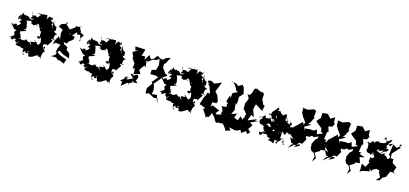

<svg xmlns="http://www.w3.org/2000/svg" viewBox="-4 -2068 7377 3467"><g transform="rotate(20 3684.5 -334.5)"><path d="M224 -349C186 -343 226 -375 230 -352C258 -357 229 -412 251 -385C225 -453 224 -522 193 -514C269 -528 300 -566 307 -506C239 -579 252 -540 287 -537C298 -471 320 -508 349 -477C413 -528 415 -503 427 -484C385 -491 430 -545 393 -570C343 -553 363 -560 388 -548C469 -512 427 -530 488 -443C510 -461 478 -462 521 -517C455 -465 445 -537 461 -481C557 -507 477 -476 491 -420C505 -449 535 -380 525 -426C521 -392 506 -331 556 -311C504 -277 532 -268 474 -312C454 -285 493 -333 522 -328C551 -315 562 -297 558 -307C590 -195 578 -227 552 -180C535 -156 565 -170 521 -189C527 -193 457 -249 453 -230C509 -205 508 -207 394 -184C397 -206 399 -181 436 -122C410 -144 397 -154 385 -174C379 -149 317 -180 331 -199C292 -161 251 -212 302 -174C224 -137 203 -188 211 -172C152 -116 209 -215 222 -158C164 -264 212 -275 196 -216C160 -269 164 -281 179 -238L159 -294L271 -342ZM50 -349C61 -312 55 -354 50 -353C28 -290 33 -296 87 -294C56 -289 127 -262 148 -263C121 -272 50 -306 70 -224C82 -229 103 -179 50 -176C96 -205 37 -129 -7 -143C95 -137 43 -89 40 -120C127 -80 47 -157 148 -133C84 -96 176 -115 156 -59C188 -103 204 -130 198 -107C170 -48 131 -40 231 -32C188 -45 247 -9 259 -62C238 -28 269 -22 319 -21C340 -30 288 34 377 82C368 95 295 61 373 7C378 41 407 61 371 30C392 45 443 39 419 -5C455 -17 416 49 400 -9C426 6 461 70 444 69C460 98 542 56 549 41C593 6 615 -8 628 24C661 53 650 -34 654 11C673 1 653 52 677 40C649 -52 698 -98 698 -102C711 -112 676 -138 642 -156C698 -137 663 -165 680 -142C698 -206 658 -176 659 -188C671 -163 631 -125 639 -228C647 -207 646 -242 599 -230C662 -208 696 -256 712 -221C740 -297 755 -284 768 -337C721 -351 767 -337 720 -377C736 -350 705 -364 684 -364C748 -355 768 -366 769 -363C832 -371 806 -359 775 -351C761 -432 771 -457 804 -463C803 -481 757 -483 767 -481C736 -502 725 -526 711 -534C753 -488 772 -517 747 -601C768 -571 740 -604 730 -594C658 -649 694 -662 675 -693C666 -581 683 -618 692 -544C647 -595 711 -566 678 -595C677 -572 628 -604 671 -637C570 -691 637 -673 647 -704C625 -771 624 -724 629 -705C555 -758 566 -706 531 -656C546 -772 484 -707 534 -740C500 -747 472 -696 466 -753C472 -705 430 -728 338 -715C353 -705 387 -718 424 -698C382 -701 391 -627 389 -685C391 -597 313 -670 318 -658C253 -612 248 -711 258 -700C265 -646 303 -594 250 -600C317 -553 239 -574 322 -590C271 -522 212 -604 223 -592C200 -614 166 -582 160 -621C163 -601 161 -651 150 -565C206 -609 145 -571 93 -634C99 -533 75 -591 82 -513C52 -471 25 -477 68 -507C93 -574 84 -592 74 -589C33 -504 16 -494 123 -502C79 -452 78 -433 81 -445C142 -457 144 -424 63 -370C71 -428 45 -384 12 -393C17 -352 38 -367 -46 -389L43 -300Z M1028 -563 1062 -540 1137 -634 1146 -590 1203 -608 1212 -572 1240 -514 1219 -482 1229 -552 1267 -617 1178 -657 1201 -655 1150 -733 1207 -761 1108 -727 1086 -735 1067 -695 978 -622 1004 -621 903 -704 886 -738 930 -719 820 -676 786 -616 875 -585 862 -517 889 -401 848 -450 803 -345 792 -277 835 -321 929 -315 901 -239 892 -157 916 -160 903 -113 836 -65 933 -74 984 -34 1000 -49 1105 -14 1098 -13 1119 -101 1036 -122 970 -144 919 -176 953 -210 1031 -168 1159 -136 1132 -221 1058 -272 1066 -306 1036 -331 988 -344 936 -444 951 -386 1029 -375 1042 -414 1112 -479 1124 -535 981 -565Z M1543 -349C1505 -343 1545 -375 1549 -352C1577 -357 1548 -412 1570 -385C1544 -453 1543 -522 1512 -514C1588 -528 1619 -566 1626 -506C1558 -579 1571 -540 1606 -537C1617 -471 1639 -508 1668 -477C1732 -528 1734 -503 1746 -484C1704 -491 1749 -545 1712 -570C1662 -553 1682 -560 1707 -548C1788 -512 1746 -530 1807 -443C1829 -461 1797 -462 1840 -517C1774 -465 1764 -537 1780 -481C1876 -507 1796 -476 1810 -420C1824 -449 1854 -380 1844 -426C1840 -392 1825 -331 1875 -311C1823 -277 1851 -268 1793 -312C1773 -285 1812 -333 1841 -328C1870 -315 1881 -297 1877 -307C1909 -195 1897 -227 1871 -180C1854 -156 1884 -170 1840 -189C1846 -193 1776 -249 1772 -230C1828 -205 1827 -207 1713 -184C1716 -206 1718 -181 1755 -122C1729 -144 1716 -154 1704 -174C1698 -149 1636 -180 1650 -199C1611 -161 1570 -212 1621 -174C1543 -137 1522 -188 1530 -172C1471 -116 1528 -215 1541 -158C1483 -264 1531 -275 1515 -216C1479 -269 1483 -281 1498 -238L1478 -294L1590 -342ZM1369 -349C1380 -312 1374 -354 1369 -353C1347 -290 1352 -296 1406 -294C1375 -289 1446 -262 1467 -263C1440 -272 1369 -306 1389 -224C1401 -229 1422 -179 1369 -176C1415 -205 1356 -129 1312 -143C1414 -137 1362 -89 1359 -120C1446 -80 1366 -157 1467 -133C1403 -96 1495 -115 1475 -59C1507 -103 1523 -130 1517 -107C1489 -48 1450 -40 1550 -32C1507 -45 1566 -9 1578 -62C1557 -28 1588 -22 1638 -21C1659 -30 1607 34 1696 82C1687 95 1614 61 1692 7C1697 41 1726 61 1690 30C1711 45 1762 39 1738 -5C1774 -17 1735 49 1719 -9C1745 6 1780 70 1763 69C1779 98 1861 56 1868 41C1912 6 1934 -8 1947 24C1980 53 1969 -34 1973 11C1992 1 1972 52 1996 40C1968 -52 2017 -98 2017 -102C2030 -112 1995 -138 1961 -156C2017 -137 1982 -165 1999 -142C2017 -206 1977 -176 1978 -188C1990 -163 1950 -125 1958 -228C1966 -207 1965 -242 1918 -230C1981 -208 2015 -256 2031 -221C2059 -297 2074 -284 2087 -337C2040 -351 2086 -337 2039 -377C2055 -350 2024 -364 2003 -364C2067 -355 2087 -366 2088 -363C2151 -371 2125 -359 2094 -351C2080 -432 2090 -457 2123 -463C2122 -481 2076 -483 2086 -481C2055 -502 2044 -526 2030 -534C2072 -488 2091 -517 2066 -601C2087 -571 2059 -604 2049 -594C1977 -649 2013 -662 1994 -693C1985 -581 2002 -618 2011 -544C1966 -595 2030 -566 1997 -595C1996 -572 1947 -604 1990 -637C1889 -691 1956 -673 1966 -704C1944 -771 1943 -724 1948 -705C1874 -758 1885 -706 1850 -656C1865 -772 1803 -707 1853 -740C1819 -747 1791 -696 1785 -753C1791 -705 1749 -728 1657 -715C1672 -705 1706 -718 1743 -698C1701 -701 1710 -627 1708 -685C1710 -597 1632 -670 1637 -658C1572 -612 1567 -711 1577 -700C1584 -646 1622 -594 1569 -600C1636 -553 1558 -574 1641 -590C1590 -522 1531 -604 1542 -592C1519 -614 1485 -582 1479 -621C1482 -601 1480 -651 1469 -565C1525 -609 1464 -571 1412 -634C1418 -533 1394 -591 1401 -513C1371 -471 1344 -477 1387 -507C1412 -574 1403 -592 1393 -589C1352 -504 1335 -494 1442 -502C1398 -452 1397 -433 1400 -445C1461 -457 1463 -424 1382 -370C1390 -428 1364 -384 1331 -393C1336 -352 1357 -367 1273 -389L1362 -300Z M2281 -702 2217 -655 2195 -631 2236 -564 2230 -541 2297 -456 2302 -486 2296 -358 2335 -377 2349 -273 2294 -255 2370 -192C2265 -145 2278 -112 2248 -172C2273 -187 2315 -199 2247 -126C2306 -210 2237 -191 2220 -164C2242 -128 2171 -107 2161 -71C2216 -74 2198 -95 2202 10L2275 -63L2336 -110C2272 -73 2382 -76 2316 -63C2356 -137 2410 -90 2367 -153C2461 -92 2413 -166 2478 -125C2480 -118 2433 -194 2426 -163C2427 -178 2471 -259 2430 -278C2386 -286 2355 -213 2332 -260L2464 -313L2420 -378L2481 -483L2514 -456L2484 -585L2514 -566L2585 -633L2648 -648L2698 -688L2726 -570L2713 -527L2707 -481L2631 -452L2633 -373L2735 -381L2788 -368L2704 -246L2719 -240L2722 -215L2662 -115L2664 -44L2684 -11L2725 -40L2839 8L2903 -6L2937 82L2898 18L2877 -61L2782 -43L2788 -124L2767 -200L2744 -243L2754 -238L2797 -297L2863 -392L2936 -451L2887 -474L2809 -562V-594L2803 -625L2849 -681L2834 -672L2883 -775L2857 -766L2796 -736L2761 -693L2702 -700L2645 -730L2602 -659L2552 -629L2501 -690L2446 -577L2442 -639L2373 -634L2400 -759L2210 -751L2232 -686Z M3110 -349C3072 -343 3112 -375 3116 -352C3144 -357 3115 -412 3137 -385C3111 -453 3110 -522 3079 -514C3155 -528 3186 -566 3193 -506C3125 -579 3138 -540 3173 -537C3184 -471 3206 -508 3235 -477C3299 -528 3301 -503 3313 -484C3271 -491 3316 -545 3279 -570C3229 -553 3249 -560 3274 -548C3355 -512 3313 -530 3374 -443C3396 -461 3364 -462 3407 -517C3341 -465 3331 -537 3347 -481C3443 -507 3363 -476 3377 -420C3391 -449 3421 -380 3411 -426C3407 -392 3392 -331 3442 -311C3390 -277 3418 -268 3360 -312C3340 -285 3379 -333 3408 -328C3437 -315 3448 -297 3444 -307C3476 -195 3464 -227 3438 -180C3421 -156 3451 -170 3407 -189C3413 -193 3343 -249 3339 -230C3395 -205 3394 -207 3280 -184C3283 -206 3285 -181 3322 -122C3296 -144 3283 -154 3271 -174C3265 -149 3203 -180 3217 -199C3178 -161 3137 -212 3188 -174C3110 -137 3089 -188 3097 -172C3038 -116 3095 -215 3108 -158C3050 -264 3098 -275 3082 -216C3046 -269 3050 -281 3065 -238L3045 -294L3157 -342ZM2936 -349C2947 -312 2941 -354 2936 -353C2914 -290 2919 -296 2973 -294C2942 -289 3013 -262 3034 -263C3007 -272 2936 -306 2956 -224C2968 -229 2989 -179 2936 -176C2982 -205 2923 -129 2879 -143C2981 -137 2929 -89 2926 -120C3013 -80 2933 -157 3034 -133C2970 -96 3062 -115 3042 -59C3074 -103 3090 -130 3084 -107C3056 -48 3017 -40 3117 -32C3074 -45 3133 -9 3145 -62C3124 -28 3155 -22 3205 -21C3226 -30 3174 34 3263 82C3254 95 3181 61 3259 7C3264 41 3293 61 3257 30C3278 45 3329 39 3305 -5C3341 -17 3302 49 3286 -9C3312 6 3347 70 3330 69C3346 98 3428 56 3435 41C3479 6 3501 -8 3514 24C3547 53 3536 -34 3540 11C3559 1 3539 52 3563 40C3535 -52 3584 -98 3584 -102C3597 -112 3562 -138 3528 -156C3584 -137 3549 -165 3566 -142C3584 -206 3544 -176 3545 -188C3557 -163 3517 -125 3525 -228C3533 -207 3532 -242 3485 -230C3548 -208 3582 -256 3598 -221C3626 -297 3641 -284 3654 -337C3607 -351 3653 -337 3606 -377C3622 -350 3591 -364 3570 -364C3634 -355 3654 -366 3655 -363C3718 -371 3692 -359 3661 -351C3647 -432 3657 -457 3690 -463C3689 -481 3643 -483 3653 -481C3622 -502 3611 -526 3597 -534C3639 -488 3658 -517 3633 -601C3654 -571 3626 -604 3616 -594C3544 -649 3580 -662 3561 -693C3552 -581 3569 -618 3578 -544C3533 -595 3597 -566 3564 -595C3563 -572 3514 -604 3557 -637C3456 -691 3523 -673 3533 -704C3511 -771 3510 -724 3515 -705C3441 -758 3452 -706 3417 -656C3432 -772 3370 -707 3420 -740C3386 -747 3358 -696 3352 -753C3358 -705 3316 -728 3224 -715C3239 -705 3273 -718 3310 -698C3268 -701 3277 -627 3275 -685C3277 -597 3199 -670 3204 -658C3139 -612 3134 -711 3144 -700C3151 -646 3189 -594 3136 -600C3203 -553 3125 -574 3208 -590C3157 -522 3098 -604 3109 -592C3086 -614 3052 -582 3046 -621C3049 -601 3047 -651 3036 -565C3092 -609 3031 -571 2979 -634C2985 -533 2961 -591 2968 -513C2938 -471 2911 -477 2954 -507C2979 -574 2970 -592 2960 -589C2919 -504 2902 -494 3009 -502C2965 -452 2964 -433 2967 -445C3028 -457 3030 -424 2949 -370C2957 -428 2931 -384 2898 -393C2903 -352 2924 -367 2840 -389L2929 -300Z M4687 -2 4632 -49H4634L4683 -131L4628 -171L4758 -241L4698 -231L4725 -269L4568 -187L4599 -304L4657 -282L4597 -407L4603 -463L4612 -514L4706 -467L4759 -437L4770 -545L4740 -548L4702 -618L4688 -641L4687 -731L4655 -763L4635 -749L4535 -784L4496 -771L4474 -675L4447 -626L4405 -639L4455 -566L4436 -491L4422 -466L4433 -354L4464 -335L4518 -267L4494 -266L4510 -129L4571 -178L4485 -210L4483 -168L4425 -214L4403 -128L4307 -161L4305 -92L4351 -240L4252 -194L4275 -256L4287 -281L4260 -414L4281 -382L4287 -448L4279 -535L4340 -611L4303 -719L4269 -763L4190 -708L4179 -732L4078 -761L4050 -722L4086 -761L4153 -690L4170 -663L4193 -623L4232 -608L4144 -558V-468L4118 -500L4110 -463L4090 -378L4184 -332L4197 -384L4117 -343L4132 -292L4105 -280L4043 -271L4086 -198L4075 -127L4111 -128L3997 -97L3983 -115L4028 -182L3880 -227L3858 -186V-276L3937 -288L3947 -330L3900 -430L3869 -458L3845 -483L3868 -555L3899 -662L3895 -684L3892 -666L3781 -607L3704 -637L3648 -616L3698 -559L3670 -565L3712 -533L3770 -404L3817 -406L3718 -412L3710 -362L3684 -303L3656 -169L3734 -148L3776 -134L3745 -108L3847 21L3816 18L3893 -9L3922 -93L3977 -43L4014 1L3995 -8L4049 48L4078 32L4172 20L4240 93L4257 125L4361 80L4337 83L4300 43L4419 59L4442 47L4441 57L4508 17L4537 64L4610 4L4652 46Z M4987 -317C4991 -297 4980 -320 4931 -389C5019 -344 4951 -363 5032 -371C5054 -442 5017 -412 5036 -457C5064 -395 5066 -354 5002 -318C4995 -369 5053 -335 5107 -360C5097 -294 5102 -355 5119 -370C5107 -309 5141 -285 5082 -301C5136 -298 5146 -309 5204 -291C5235 -279 5247 -273 5276 -322L5230 -328L5130 -395L5076 -348L5045 -412L4988 -321ZM5218 -173C5143 -204 5151 -181 5200 -129C5194 -174 5214 -133 5095 -183C5083 -157 5055 -156 5024 -206C5037 -207 5049 -120 5024 -173C5003 -138 5042 -140 5078 -220C4991 -234 4961 -206 4968 -199C5006 -186 4956 -247 4910 -235C4974 -296 4907 -263 4944 -265L4970 -261L4964 -273L5056 -163L5050 -201L5154 -158L5199 -231L5295 -168L5298 -192C5302 -248 5341 -229 5374 -187C5334 -214 5394 -215 5395 -262C5389 -236 5382 -247 5375 -294C5440 -343 5401 -367 5331 -331C5321 -384 5380 -377 5322 -421C5314 -431 5281 -387 5335 -367C5298 -384 5222 -397 5270 -419C5225 -456 5263 -426 5229 -406C5210 -429 5199 -462 5208 -472C5235 -435 5274 -419 5204 -495C5221 -461 5214 -589 5148 -495C5090 -500 5069 -555 5052 -576C5098 -515 5050 -571 5067 -545C4995 -519 5055 -602 5008 -537C5058 -571 5043 -578 5011 -601C5021 -599 4994 -554 4933 -479C4941 -468 4928 -498 4937 -452C4953 -478 4971 -473 4910 -436C4877 -475 4911 -386 4918 -430C4976 -401 4971 -369 4948 -359C4860 -349 4891 -329 4854 -354C4869 -391 4830 -349 4845 -409C4831 -350 4794 -339 4793 -356C4765 -294 4750 -342 4766 -277C4744 -333 4755 -325 4795 -346C4841 -351 4770 -306 4806 -319C4785 -257 4799 -291 4777 -289C4767 -198 4839 -217 4775 -199C4842 -234 4874 -168 4918 -194C4924 -217 4872 -216 4883 -158C4904 -117 4928 -100 4955 -85C4887 -119 4921 -36 4872 -23C4884 -4 4825 -39 4840 -72C4903 -62 4876 -80 4933 -125C4929 -108 4877 -24 4962 -71C4960 -85 5025 -28 5013 -73C4976 -49 5003 -16 5068 -26C5001 42 5084 0 5073 43C5067 -2 5092 34 5151 41C5143 -16 5160 -9 5135 -13C5189 -33 5175 -24 5213 -17C5152 7 5179 28 5208 25C5197 -47 5272 -7 5255 -110C5251 -90 5346 -83 5278 -36C5336 -10 5305 -12 5344 -13C5281 45 5343 -35 5293 -55C5308 -36 5313 -43 5305 -82L5231 -86L5232 -159L5217 -239L5171 -285L5181 -173L5265 -195Z M5625 -283 5638 -285 5720 -290 5757 -324 5801 -314 5873 -355 5871 -313 5833 -274 5801 -187 5812 -127 5801 -133 5835 -71 5896 -43 5930 11 5916 112 5964 32 5906 -55 5989 -117 5988 -140 6074 -156 6028 -257 6119 -284 6010 -311 6032 -343 5983 -344 5992 -480 6015 -494 5978 -585 6047 -605 6072 -663 6048 -691 6039 -782 5964 -729 5893 -794 5794 -777 5799 -682 5740 -604 5782 -569 5867 -514 5894 -440 5856 -461 5933 -431 5832 -383 5801 -463 5758 -424 5686 -423 5596 -407 5610 -361 5568 -432 5615 -461 5682 -510 5620 -499 5649 -544 5694 -650 5675 -647 5677 -771 5631 -787 5531 -742 5546 -740 5422 -746 5438 -759 5448 -657 5496 -582 5514 -567 5561 -507 5550 -460 5520 -503 5406 -374 5399 -357 5396 -374 5375 -313 5368 -227 5468 -151 5398 -164 5450 -80 5528 -59 5539 -72 5466 -56 5418 33 5506 -56 5554 -78 5602 -105 5613 -81 5519 -19 5582 -128H5641L5686 -232L5663 -254L5664 -289L5627 -324Z M6293 -283 6306 -285 6388 -290 6425 -324 6469 -314 6541 -355 6539 -313 6501 -274 6469 -187 6480 -127 6469 -133 6503 -71 6564 -43 6598 11 6584 112 6632 32 6574 -55 6657 -117 6656 -140 6742 -156 6696 -257 6787 -284 6678 -311 6700 -343 6651 -344 6660 -480 6683 -494 6646 -585 6715 -605 6740 -663 6716 -691 6707 -782 6632 -729 6561 -794 6462 -777 6467 -682 6408 -604 6450 -569 6535 -514 6562 -440 6524 -461 6601 -431 6500 -383 6469 -463 6426 -424 6354 -423 6264 -407 6278 -361 6236 -432 6283 -461 6350 -510 6288 -499 6317 -544 6362 -650 6343 -647 6345 -771 6299 -787 6199 -742 6214 -740 6090 -746 6106 -759 6116 -657 6164 -582 6182 -567 6229 -507 6218 -460 6188 -503 6074 -374 6067 -357 6064 -374 6043 -313 6036 -227 6136 -151 6066 -164 6118 -80 6196 -59 6207 -72 6134 -56 6086 33 6174 -56 6222 -78 6270 -105 6281 -81 6187 -19 6250 -128H6309L6354 -232L6331 -254L6332 -289L6295 -324Z M7335 -704 7270 -643 7178 -681 7148 -621 7106 -671C7101 -671 7148 -688 7148 -756C7069 -680 7102 -740 7082 -695C6990 -746 6990 -697 7006 -702C6996 -717 7035 -768 7029 -764C7066 -676 7068 -672 7052 -659C6991 -617 7007 -663 6934 -600C7005 -589 6996 -668 6912 -603C6974 -635 6945 -656 6873 -622C6863 -571 6894 -590 6823 -614C6804 -588 6799 -533 6745 -576C6756 -597 6739 -516 6723 -554C6801 -559 6753 -472 6786 -461C6778 -420 6741 -476 6767 -438C6792 -352 6799 -407 6877 -363C6873 -378 6876 -416 6934 -374C6884 -365 6909 -397 6885 -426C6922 -420 6874 -426 6868 -443C6870 -430 6955 -384 6891 -401C6976 -390 6942 -280 6883 -328L6878 -234L6901 -230L6856 -127L6777 -161L6788 -33L6780 -8L6833 -41L6963 -81L6971 -63L6934 -124L6989 -89L6990 -119L7055 -160L7157 -147L7194 -183C7200 -198 7071 -212 7119 -186L7118 -122L7170 -40L7112 34L7172 18L7219 -56L7267 -83L7309 -200L7415 -198L7361 -212L7386 -317L7395 -307L7292 -363L7284 -434L7235 -429L7220 -513L7253 -557L7336 -664L7300 -711L7340 -732ZM7175 -389C7172 -401 7126 -426 7182 -387C7155 -462 7050 -434 7038 -490C7014 -439 7047 -503 7073 -444C7056 -465 7082 -402 7119 -480C7045 -449 7057 -438 7051 -446C7032 -450 7003 -450 6943 -478C6976 -472 6914 -487 6912 -479C6924 -434 6938 -493 6984 -510C6965 -469 6959 -475 7069 -516C7033 -465 7057 -494 7039 -458C7114 -546 7128 -487 7145 -566C7071 -572 7078 -543 7110 -592C7132 -615 7109 -556 7087 -613C7087 -649 7156 -674 7192 -693L7190 -669L7185 -563L7182 -480L7217 -453L7207 -412L7176 -395L7178 -292L7179 -369Z"/></g></svg>

Font: Hussar Lance
Style: Regular
Weight: 700
Foundry: Cannot Into Space Fonts, PlusOne Fonts
Version: Version 2.27